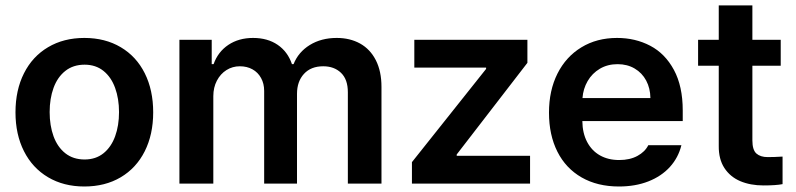

<svg xmlns="http://www.w3.org/2000/svg" viewBox="-20 -677 2935 708"><path d="M37.1 -262.7Q37.1 -344.7 68.4 -406.7Q99.6 -468.8 157.2 -502.9Q214.8 -537.1 291 -537.1Q367.7 -537.1 425.3 -502.9Q482.9 -468.8 513.9 -406.7Q544.9 -344.7 544.9 -262.7Q544.9 -181.2 513.7 -119.1Q482.4 -57.1 425 -23.2Q367.7 10.7 291 10.7Q214.8 10.7 157.2 -23.4Q99.6 -57.6 68.4 -119.4Q37.1 -181.2 37.1 -262.7ZM418.9 -263.7Q418.9 -313 404.5 -352.8Q390.1 -392.6 361.6 -415.5Q333 -438.5 292 -438.5Q250 -438.5 220.9 -415.5Q191.9 -392.6 177.5 -353Q163.1 -313.5 163.1 -263.7Q163.1 -213.9 177.5 -174.3Q191.9 -134.8 220.9 -111.8Q250 -88.9 292 -88.9Q333 -88.9 361.6 -111.8Q390.1 -134.8 404.5 -174.3Q418.9 -213.9 418.9 -263.7Z M641.6 -530.3H760.7V-440.4H767.6Q783.7 -485.8 822 -511.5Q860.4 -537.1 913.1 -537.1Q966.8 -537.1 1003.9 -511.7Q1041 -486.3 1056.6 -440.4H1062.5Q1080.1 -484.9 1122.3 -511Q1164.6 -537.1 1221.7 -537.1Q1270.5 -537.1 1307.9 -516.4Q1345.2 -495.6 1366 -454.8Q1386.7 -414.1 1386.7 -356.4V0H1262.7V-336.9Q1262.7 -384.3 1237.5 -408.4Q1212.4 -432.6 1171.9 -432.6Q1126.5 -432.6 1100.8 -404.5Q1075.2 -376.5 1075.2 -331.1V0H954.1V-341.8Q954.1 -368.7 942.6 -389.4Q931.2 -410.2 910.9 -421.4Q890.6 -432.6 864.3 -432.6Q837.4 -432.6 815.2 -418.7Q793 -404.8 779.8 -379.6Q766.6 -354.5 766.6 -322.3V0H641.6Z M1499 -79.1 1772.5 -422.9V-427.7H1507.8V-530.3H1924.8V-445.3L1664.1 -107.4V-102.5H1934.6V0H1499Z M2004.4 -261.7Q2004.4 -343.3 2035.6 -405.5Q2066.9 -467.8 2123.8 -502.4Q2180.7 -537.1 2255.4 -537.1Q2322.8 -537.1 2377.7 -508.3Q2432.6 -479.5 2465.1 -419.2Q2497.6 -358.9 2497.6 -269.5V-230.5H2127.4Q2127.9 -186 2145 -153.6Q2162.1 -121.1 2192.4 -104Q2222.7 -86.9 2263.2 -86.9Q2302.7 -86.9 2330.6 -102.1Q2358.4 -117.2 2370.6 -141.6H2492.7Q2481.4 -95.7 2450.2 -61.3Q2418.9 -26.9 2370.8 -8.1Q2322.8 10.7 2262.2 10.7Q2183.1 10.7 2124.8 -22.7Q2066.4 -56.2 2035.4 -117.7Q2004.4 -179.2 2004.4 -261.7ZM2378.4 -315.4Q2377.9 -351.6 2362.8 -379.9Q2347.7 -408.2 2320.3 -424.3Q2293 -440.4 2257.3 -440.4Q2220.7 -440.4 2192.1 -423.6Q2163.6 -406.7 2147 -378.2Q2130.4 -349.6 2127.9 -315.4Z M2858.9 -434.6H2754.4V-159.2Q2754.4 -124 2769.3 -110.8Q2784.2 -97.7 2811 -97.7Q2834.5 -97.7 2865.7 -99.6V2Q2841.3 6.8 2795.4 6.8Q2747.1 6.8 2709.7 -9Q2672.4 -24.9 2651.1 -57.6Q2629.9 -90.3 2630.4 -138.7V-434.6H2554.2V-530.3H2630.4V-657.2H2754.4V-530.3H2858.9Z"/></svg>

Font: Pretendard SemiBold
Style: Regular
Weight: 600
Designer: Base glyphs from Inter by Rasmus Andersson; Hangeul glyphs from Noto Sans CJK(Source Han Sans) by Jang Soo-young and Kan
Foundry: Kil Hyung-jin
Version: Version 1.309